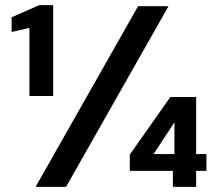

<svg xmlns="http://www.w3.org/2000/svg" viewBox="-20 -724 839 744"><path d="M94 -352V-616L25 -600V-657L132 -704H186V-352ZM118 0 515 -700H633L236 0ZM650 0V-62H483V-125L640 -348H740V-127H780V-62H740V0ZM575 -127H656V-250Z"/></svg>

Font: DM Sans 10pt SemiBold
Style: Regular
Weight: 600
Version: Version 4.004;gftools[0.9.30]